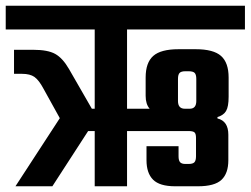

<svg xmlns="http://www.w3.org/2000/svg" viewBox="-40 -651 876 671"><path d="M404 -548V-271H483Q469 -287 469 -316V-380Q469 -432 495.5 -455.5Q522 -479 584 -479H644Q706 -479 732.5 -455.5Q759 -432 759 -380V-313Q759 -278 750 -263Q741 -248 720 -242V-237Q758 -228 758 -180V-91Q758 -45 734 -22.5Q710 0 652 0H572Q518 0 495 -23Q472 -46 472 -91V-140H584V-105Q584 -90 589.5 -84Q595 -78 608 -78H619Q634 -78 639.5 -84Q645 -90 645 -105V-169Q645 -184 639.5 -188.5Q634 -193 619 -193H404V0H291V-193H268L143 0H14L169 -238L112 -341Q96 -371 80.5 -382Q65 -393 37 -393H9V-477H76Q127 -477 153 -462.5Q179 -448 201 -410L281 -271H291V-548H-20V-631H816V-548ZM582 -375V-298Q582 -271 606 -271H623Q646 -271 646 -298V-375Q646 -390 640.5 -396Q635 -402 619 -402H608Q593 -402 587.5 -396Q582 -390 582 -375Z"/></svg>

Font: Teko Medium
Style: Regular
Weight: 500
Designer: Manushi Parikh, Jonny Pinhorn
Foundry: Indian Type Foundry
Version: Version 1.106;PS 1.0;hotconv 1.0.78;makeotf.lib2.5.61930; tt